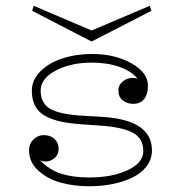

<svg xmlns="http://www.w3.org/2000/svg" viewBox="-20 -629 640 662"><path d="M502 -591.8 496.1 -608.9 295.9 -523.9 96.2 -608.9 90.8 -591.8 295.9 -485.8ZM287.1 13.2Q234.4 13.2 188.7 0.5Q143.1 -12.2 111.8 -41Q80.6 -69.8 80.1 -109.9Q80.1 -133.3 95.5 -148.2Q110.8 -163.1 129.9 -163.1Q153.8 -163.1 168 -150.1Q182.1 -137.2 182.1 -116.2Q182.1 -91.8 161.6 -79.3Q141.1 -66.9 118.2 -76.2Q150.9 -42.5 191.7 -29.8Q232.4 -17.1 287.1 -17.1Q367.2 -17.1 420.7 -42.5Q474.1 -67.9 474.1 -107.9Q474.1 -152.8 437 -171.9Q399.9 -190.9 327.1 -195.8L265.1 -200.2Q221.7 -203.1 191.4 -209.5Q161.1 -215.8 137.2 -228.5Q113.3 -241.2 101.6 -262.9Q89.8 -284.7 89.8 -315.9Q89.8 -353.5 119.4 -383.1Q148.9 -412.6 195.8 -427.7Q242.7 -442.9 297.9 -442.9Q375.5 -442.9 432.9 -410.9Q490.2 -378.9 490.2 -333Q490.2 -305.2 477.5 -288.1Q464.8 -271 439 -271Q418.9 -271 403.6 -282.7Q388.2 -294.4 388.2 -317.9Q388.2 -337.9 407.7 -351.3Q427.2 -364.7 454.1 -357.9Q433.1 -383.8 391.6 -398.4Q350.1 -413.1 296.9 -413.1Q223.6 -413.1 171.9 -385.5Q120.1 -357.9 120.1 -316.9Q120.1 -272.9 153.1 -253.7Q186 -234.4 266.1 -230L332 -226.1Q503.9 -215.8 503.9 -110.8Q503.9 -80.1 485.6 -55.9Q467.3 -31.7 436.5 -16.8Q405.8 -2 367.7 5.6Q329.6 13.2 287.1 13.2Z"/></svg>

Font: Compagnon Light
Style: Regular
Weight: 400
Designer: Juliette Duhe, Lea Pradine
Foundry: Velvetyne Type Foundry
Version: Version 1.000;PS 001.000;hotconv 1.0.88;makeotf.lib2.5.64775